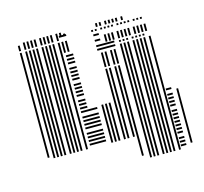

<svg xmlns="http://www.w3.org/2000/svg" viewBox="-92 -615 874 822"><g transform="rotate(-15 344.5 -204.0)"><path d="M60 -8H52V-424H60ZM84 0H76V-424H84ZM100 0H92V-424H100ZM116 0H108V-424H116ZM132 0H124V-424H132ZM156 0H148V-424H156ZM172 0H164V-424H172ZM188 0H180V-424H188ZM204 0H196V-424H204ZM228 0H220V-424H228ZM312 -12H240V-20H312ZM312 -28H240V-36H312ZM312 -44H240V-52H312ZM312 -60H240V-68H312ZM312 -84H240V-92H312ZM312 -100H240V-108H312ZM312 -116H240V-124H312ZM312 -132H240V-140H312ZM312 -156H240V-164H312ZM272 -172H240V-180H272ZM272 -188H240V-196H272ZM272 -204H240V-212H272ZM272 -228H240V-236H272ZM272 -244H240V-252H272ZM272 -260H240V-268H272ZM272 -276H240V-284H272ZM272 -300H240V-308H272ZM272 -316H240V-324H272ZM272 -332H240V-340H272ZM272 -348H240V-356H272ZM272 -372H240V-380H272ZM272 -388H240V-396H272ZM272 -404H240V-412H272ZM340 0H332V-168H340ZM356 0H348V-168H356ZM372 0H364V-168H372ZM396 0H388V-312H396ZM412 0H404V-312H412ZM436 0H428V-312H436ZM452 88H444V-312H452ZM396 -320H388V-384H396ZM412 -320H404V-384H412ZM436 -320H428V-384H436ZM452 -320H444V-384H452ZM456 -396H376V-404H456ZM456 -412H376V-420H456ZM484 104H476V-400H484ZM500 104H492V-400H500ZM516 104H508V-400H516ZM540 104H532V-400H540ZM556 104H548V-400H556ZM572 104H564V-400H572ZM588 104H580V-400H588ZM612 104H604V-400H612ZM640 92H616V84H640ZM640 76H616V68H640ZM640 60H616V52H640ZM640 36H616V28H640ZM640 20H616V12H640ZM640 4H616V-4H640ZM640 -12H616V-20H640ZM640 -28H616V-36H640ZM640 -44H616V-52H640ZM640 -60H616V-68H640ZM640 -84H616V-92H640ZM640 -100H616V-108H640ZM640 -116H616V-124H640ZM640 -132H616V-140H640ZM640 -156H616V-164H640ZM668 88H660V-152H668ZM484 -408H476V-416H484ZM500 -408H492V-416H500ZM516 -408H508V-416H516ZM540 -408H532V-416H540ZM556 -408H548V-416H556ZM572 -408H564V-416H572ZM588 -408H580V-416H588ZM484 -424H476V-440H484ZM516 -424H508V-448H516ZM556 -424H548V-440H556ZM588 -424H580V-448H588ZM60 -424H52V-472H60ZM84 -424H76V-472H84ZM100 -424H92V-472H100ZM116 -424H108V-472H116ZM132 -424H124V-472H132ZM156 -424H148V-472H156ZM172 -424H164V-472H172ZM188 -424H180V-472H188ZM204 -424H196V-472H204ZM228 -424H220V-472H228ZM244 -424H236V-472H244ZM260 -424H252V-472H260ZM400 -436H376V-444H400ZM400 -460H376V-468H400ZM428 -424H420V-456H428ZM444 -424H436V-456H444ZM460 -424H452V-456H460ZM484 -424H476V-456H484ZM500 -424H492V-456H500ZM516 -424H508V-456H516ZM532 -424H524V-456H532ZM556 -424H548V-456H556ZM572 -424H564V-456H572ZM588 -424H580V-456H588ZM604 -424H596V-456H604ZM60 -480H52V-496H60ZM84 -480H76V-496H84ZM100 -480H92V-496H100ZM116 -480H108V-496H116ZM132 -480H124V-496H132ZM156 -480H148V-496H156ZM172 -480H164V-496H172ZM188 -480H180V-496H188ZM204 -480H196V-496H204ZM228 -480H220V-496H228ZM264 -492H232V-500H264ZM380 -480H372V-488H380ZM396 -480H388V-488H396ZM420 -480H412V-488H420ZM436 -480H428V-488H436ZM452 -480H444V-488H452ZM468 -480H460V-488H468ZM492 -480H484V-488H492ZM508 -480H500V-488H508ZM524 -480H516V-488H524ZM540 -480H532V-488H540ZM564 -480H556V-488H564ZM580 -480H572V-488H580ZM596 -480H588V-488H596ZM60 -496H52V-504H60ZM84 -496H76V-512H84ZM100 -496H92V-512H100ZM116 -496H108V-512H116ZM132 -496H124V-512H132ZM156 -496H148V-512H156ZM172 -496H164V-512H172ZM188 -496H180V-512H188ZM204 -496H196V-512H204ZM228 -496H220V-512H228ZM244 -496H236V-512H244ZM260 -496H252V-504H260ZM404 -496H396V-512H404ZM420 -496H412V-512H420ZM444 -496H436V-512H444ZM460 -496H452V-512H460ZM476 -496H468V-512H476ZM492 -496H484V-512H492ZM516 -496H508V-512H516Z"/></g></svg>

Font: Rubik Lines
Style: Regular
Weight: 400
Designer: Hubert and Fischer, NaN
Foundry: Hubert and Fischer, NaN
Version: Version 2.201